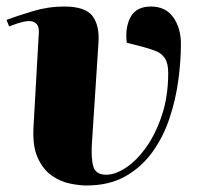

<svg xmlns="http://www.w3.org/2000/svg" viewBox="-20 -555 611 589"><path d="M443 -535Q488 -535 511.5 -502Q535 -469 535 -420Q535 -368 527 -308.5Q519 -249 500 -192Q481 -135 447.5 -88.5Q414 -42 364.5 -14Q315 14 245 14Q223 14 194 8Q165 2 138.5 -16.5Q112 -35 95.5 -71.5Q79 -108 83 -169L99 -453Q101 -478 86 -486.5Q71 -495 36 -484L8 -474L0 -494Q32 -506 80 -520.5Q128 -535 177 -535Q242 -535 264 -505.5Q286 -476 282 -422L262 -116Q259 -68 266.5 -43.5Q274 -19 306 -19Q334 -19 367 -41Q400 -63 429 -104Q458 -145 477 -202.5Q496 -260 496 -331Q496 -361 486 -376Q476 -391 460 -397.5Q444 -404 426 -409L369 -424Q363 -470 380.5 -502.5Q398 -535 443 -535Z"/></svg>

Font: Literata 72pt ExtraBold
Style: Italic
Weight: 800
Italic angle: -2°
Designer: Latin by Veronika Burian and Jose Scaglione. Greek by Irene Vlachou. Cyrillic by Vera Evstafieva
Foundry: TypeTogether
Version: Version 3.002